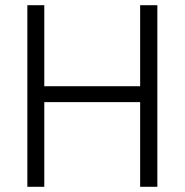

<svg xmlns="http://www.w3.org/2000/svg" viewBox="-20 -717 709 737"><path d="M85 -697H150V-386H518V-697H584V0H518V-325H150V0H85Z"/></svg>

Font: Hanken Grotesk Light
Style: Regular
Weight: 300
Designer: Alfredo Marco Pradil
Foundry: Hanken Design Co.
Version: Version 3.014